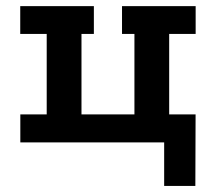

<svg xmlns="http://www.w3.org/2000/svg" viewBox="-20 -468 710 631"><path d="M519.5 143V0H46.8V-92H133.5V-356.5H46.5V-447.8H288.5V-356.5H247.8V-92H421.8V-356.5H381V-447.8H623V-356.5H536V-92H622.8L622 143Z"/></svg>

Font: Podkova VF Beta
Style: Regular
Weight: 400
Designer: Ilya Yudin
Foundry: Cyreal (www.cyreal.org)
Version: Version 2.100